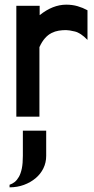

<svg xmlns="http://www.w3.org/2000/svg" viewBox="-20 -500 405 823"><path d="M178 168Q178 197 166 221.5Q154 246 132.5 264Q111 282 82.5 292.5Q54 303 21 303V292Q33 288 43 280Q53 272 61 258Q69 244 73.5 222.5Q78 201 78 168V60H178ZM355 -329Q326 -359 301 -365Q276 -371 263 -371Q247 -371 231.5 -368.5Q216 -366 201 -358.5Q186 -351 173 -336.5Q160 -322 149 -298V0H50V-475H150V-435Q206 -480 264 -480Q290 -480 312.5 -473.5Q335 -467 355 -456Z"/></svg>

Font: Railway
Style: Regular
Weight: 400
Version: 1.000